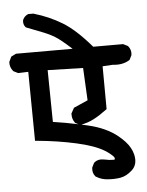

<svg xmlns="http://www.w3.org/2000/svg" viewBox="-58 -770 614 800"><g transform="rotate(-5 249.0 -369.5)"><path d="M258.8 -251 247.6 -256.8 245.6 -257.8 244.1 -259.8Q232.4 -275.4 233.4 -296.4V-298.8L234.9 -300.8L244.6 -318.4L246.1 -321.3L249 -322.3L305.2 -347.2L298.3 -482.9L150.4 -486.8L153.3 -270Q206.5 -262.2 258.8 -251ZM271 -248.5Q277.3 -247.1 283.7 -245.6Q290 -244.1 296.4 -242.7Q335 -233.9 366 -219.7Q397 -205.6 420.9 -186Q436.5 -173.3 448.2 -160.4Q460 -147.5 467.5 -134Q475.1 -120.6 478.5 -106.9Q489.3 -64 462.9 -40Q439 -18.1 413.1 -13.7Q389.2 -9.8 363.8 -11.7Q349.6 -12.2 336.9 -15.9Q324.2 -19.5 312.5 -26.9L311 -27.3L310.1 -28.8Q297.4 -42.5 299.8 -64.5L300.3 -66.4L300.8 -67.9L308.6 -83.5L309.6 -85.4L311 -86.4Q327.1 -100.6 353.5 -95.2Q363.8 -92.8 373 -91.8Q382.3 -90.8 390.1 -90.8Q395.5 -90.8 396.2 -91.6Q397 -92.3 397 -96.7Q397 -99.1 393.8 -103.3Q390.6 -107.4 381.3 -115.2Q372.1 -123 359.4 -130.9Q318.4 -155.8 243.2 -172.4Q166 -189.5 81.1 -197.3L72.3 -198.2V-207L69.3 -486.8L29.8 -485.4H27.3L24.9 -486.3L9.3 -494.1L7.3 -495.1L6.3 -496.6Q-6.8 -512.2 -5.9 -532.7V-534.7L-4.9 -536.6L2.9 -553.2L4.4 -556.2L7.3 -557.6L22.9 -565.4L24.9 -566.4H27.3H261.7Q250 -577.1 239.7 -585.9Q229.5 -594.7 221.4 -601.3Q213.4 -607.9 206.5 -612.8Q182.6 -629.9 148.9 -643.6Q113.8 -657.7 77.6 -671.4L75.2 -672.4L73.7 -674.3Q64 -685.5 66.4 -702.6L66.9 -704.1L67.4 -705.1Q73.7 -719.2 87.9 -725.6L89.8 -726.6H91.8H110.4H111.8L112.8 -726.1Q175.8 -708 230.5 -674.8Q257.8 -658.2 287.1 -631.3Q316.4 -604.5 348.1 -567.4H470.7H473.1L475.1 -566.4L490.7 -558.6L492.7 -557.6L493.7 -556.2Q506.3 -541 503.9 -520.5L503.4 -518.6L502.9 -517.1L495.1 -501.5L493.7 -499L491.2 -497.6Q462.4 -480.5 423.3 -485.4L379.9 -482.9L380.9 -308.6V-303.7L377 -300.8Q349.1 -279.8 323.7 -266.6Q317.9 -263.7 311.3 -260.7Q304.7 -257.8 298.1 -255.6Q291.5 -253.4 284.9 -251.7Q278.3 -250 271 -248.5Z"/></g></svg>

Font: NaikaiFont
Style: Bold
Weight: 700
Version: Version 1.89